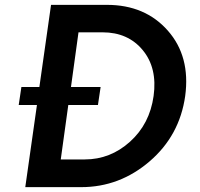

<svg xmlns="http://www.w3.org/2000/svg" viewBox="-20 -770 823 790"><path d="M420 -750Q577 -750 670.5 -644Q764 -538 742 -375Q719 -212 595.5 -106Q472 0 314 0H84L132 -338H57L68 -412H142L190 -750ZM329 -114Q434 -114 515 -187Q596 -260 612 -375Q628 -490 567.5 -563.5Q507 -637 402 -637H303L272 -412H394L383 -338H261L230 -114Z"/></svg>

Font: Oakes Grotesk
Style: Bold Italic
Weight: 600
Italic angle: -8°
Designer: Samuel Oakes
Foundry: Samuel Oakes
Version: Version 1.000;PS 001.000;hotconv 1.0.88;makeotf.lib2.5.64775